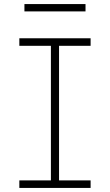

<svg xmlns="http://www.w3.org/2000/svg" viewBox="-20 -923 540 943"><path d="M75 0V-37H230V-698H75V-735H425V-698H270V-37H425V0ZM100 -867V-903H400V-867Z"/></svg>

Font: Iosevka Curly Slab Extralight
Style: Regular
Weight: 200
Monospace: yes
Designer: Belleve Invis
Foundry: Belleve Invis
Version: Version 22.1.2; ttfautohint (v1.8.4)